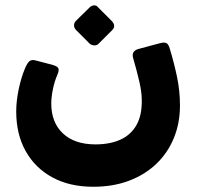

<svg xmlns="http://www.w3.org/2000/svg" viewBox="-20 -567 753 734"><path d="M337 147Q246 147 180 111Q114 75 78 10.5Q42 -54 42 -141Q42 -181 51.5 -226Q61 -271 75 -304Q84 -326 92.5 -333Q101 -340 116 -336L181 -319Q201 -313 203.5 -305Q206 -297 200 -283Q188 -255 182 -225Q176 -195 176 -171Q176 -99 220.5 -57Q265 -15 345 -15Q400 -15 440 -33Q480 -51 501.5 -88.5Q523 -126 522 -185Q522 -214 512.5 -255.5Q503 -297 489 -345Q481 -372 510 -380L592 -402Q607 -406 615.5 -402.5Q624 -399 629 -381Q646 -325 657 -272Q668 -219 668 -163Q668 -96 644.5 -39Q621 18 577.5 59.5Q534 101 473 124Q412 147 337 147ZM356 -399Q350 -393 340 -393.5Q330 -394 323 -400L270 -453Q263 -461 263 -470Q263 -479 270 -487L323 -539Q330 -546 339.5 -546.5Q349 -547 355 -539L407 -487Q425 -468 409 -452Z"/></svg>

Font: Rubik
Style: Bold Italic
Weight: 700
Italic angle: -12°
Designer: Hubert and Fischer
Foundry: Hubert and Fischer
Version: Version 2.300;gftools[0.9.30]